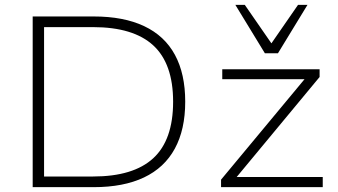

<svg xmlns="http://www.w3.org/2000/svg" viewBox="-20 -773 1398 793"><path d="M115 0V-705H367Q491 -705 575.5 -665Q660 -625 702.5 -546.5Q745 -468 745 -353Q745 -238 702 -159Q659 -80 574.5 -40Q490 0 367 0ZM162 -44H364Q531 -44 613 -119.5Q695 -195 695 -353Q695 -510 613 -585.5Q531 -661 364 -661H162ZM893 0V-31L1252 -463L1255 -446H898V-487H1300V-455L941 -22L937 -42H1313V0ZM1074 -553 952 -753H991L1101 -594L1211 -753H1250L1128 -553Z"/></svg>

Font: Nunito Sans 10pt SemiExpanded ExtraLight
Style: Regular
Weight: 250
Width: 6
Designer: Vernon Adams
Foundry: Vernon Adams
Version: Version 3.101;gftools[0.9.27]